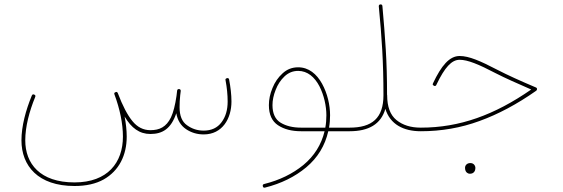

<svg xmlns="http://www.w3.org/2000/svg" viewBox="-20 -620 2599 887"><path d="M79.1 28.3C79.1 146.5 156.2 239.3 324.2 239.3C378.4 239.3 423.3 229 459 209C530.3 168.5 565.4 96.7 565.4 11.2C565.4 -17.6 562 -48.8 555.7 -81.5C586.9 -28.8 624 -1 674.8 -1C731.4 -1 770.5 -25.9 794.4 -96.7C800.3 -64 815.4 -39.6 839.4 -23.4C863.3 -7.3 890.6 1 920.9 1C1007.3 1 1049.3 -72.3 1049.3 -150.9C1049.3 -183.6 1044.9 -218.3 1038.6 -252C1037.6 -256.8 1035.2 -259.3 1031.2 -259.3C1030.8 -259.3 1029.8 -259.3 1028.8 -258.8C1023.9 -257.8 1021.5 -255.4 1021.5 -251.5C1021.5 -251 1021.5 -250 1022 -249C1028.3 -215.3 1031.7 -182.6 1031.7 -150.9C1031.7 -112.3 1022.5 -80.6 1003.4 -55.2C984.4 -29.3 956.5 -16.6 920.9 -16.6C892.1 -16.6 866.7 -24.9 843.8 -41.5C820.8 -57.6 809.6 -85.4 809.6 -124.5C809.6 -143.6 810.5 -161.6 812.5 -179.7C813.5 -186 814.5 -192.4 814.9 -199.2V-200.7C814.9 -205.1 812.5 -208 807.6 -208.5H806.2C801.8 -208.5 798.8 -206.1 798.3 -201.2C796.9 -191.4 795.9 -183.1 795.4 -176.8C789.1 -133.8 780.8 -101.1 770 -78.1C748 -32.7 716.3 -18.6 674.8 -18.6C642.1 -18.6 614.3 -32.7 591.8 -60.5C568.8 -88.4 546.4 -131.3 524.4 -189.5C522.9 -193.4 521 -195.3 517.6 -195.3C516.6 -195.3 515.1 -194.8 513.7 -194.3C509.8 -192.9 507.8 -190.9 507.8 -187.5C507.8 -186.5 508.3 -185.1 508.8 -183.6C533.7 -116.7 547.9 -48.8 547.9 11.2C547.9 130.9 477.5 222.7 324.2 222.7C165 222.7 96.7 136.2 96.7 28.3C96.7 -34.7 115.2 -105 142.6 -171.9C143.1 -173.3 143.6 -174.8 143.6 -176.3C143.6 -179.2 141.6 -181.6 138.2 -183.1C136.7 -183.6 135.3 -184.1 133.8 -184.1C130.9 -184.1 128.4 -182.1 127 -178.7C99.1 -110.8 79.1 -37.6 79.1 28.3Z M1479.5 -13.7C1464.4 48.8 1431.6 100.6 1381.8 142.1C1331.5 183.1 1271.5 212.4 1200.7 230C1196.3 231 1193.8 233.4 1193.8 237.3C1193.8 238.3 1193.8 239.3 1194.3 240.7C1195.3 245.1 1197.8 247.1 1201.2 247.1C1202.1 247.1 1203.1 247.1 1204.6 246.6C1278.8 228 1342.3 196.8 1395 152.8C1447.8 108.4 1481.4 53.2 1496.6 -13.7H1595.2C1600.6 -13.7 1603.5 -16.6 1603.5 -22C1603.5 -27.3 1600.6 -30.3 1595.2 -30.3H1500C1503.4 -48.8 1504.9 -67.9 1504.9 -87.4C1504.9 -134.3 1492.7 -188.5 1467.8 -233.4C1442.9 -278.3 1406.2 -309.1 1357.4 -309.1C1329.6 -309.1 1305.7 -299.8 1285.6 -281.2C1265.1 -262.7 1249.5 -240.2 1238.8 -213.4C1227.5 -186.5 1222.2 -160.2 1222.2 -134.3C1222.2 -90.8 1236.3 -60.1 1264.2 -41.5C1292 -22.9 1327.6 -13.7 1371.1 -13.7ZM1371.1 -30.3C1332.5 -30.3 1301.3 -38.1 1276.4 -53.2C1251.5 -68.4 1238.8 -95.7 1238.8 -134.3C1238.8 -156.7 1243.7 -180.2 1253.4 -204.6C1262.7 -229 1276.4 -250 1294.4 -267.1C1312.5 -284.2 1333.5 -292.5 1357.4 -292.5C1400.9 -292.5 1433.6 -263.7 1455.6 -221.7C1477.1 -179.7 1487.8 -129.9 1487.8 -87.4C1487.8 -67.9 1486.3 -48.8 1482.9 -30.3Z M1586.9 -22C1586.9 -16.6 1589.8 -13.7 1595.2 -13.7C1683.1 -13.7 1740.2 -46.4 1760.3 -117.2C1782.2 -45.4 1844.2 -13.7 1923.8 -13.7H1924.3C1929.7 -13.7 1932.6 -16.6 1932.6 -22C1932.6 -27.3 1929.7 -30.3 1924.3 -30.3H1923.8C1877.4 -30.3 1840.3 -42 1811.5 -65.4C1782.7 -88.9 1768.6 -127 1768.6 -180.2C1768.6 -181.2 1768.6 -182.1 1768.1 -182.6C1768.1 -258.3 1766.1 -327.6 1762.2 -391.6C1758.3 -455.6 1752.9 -522.5 1746.6 -592.3C1746.1 -597.2 1743.2 -599.6 1738.8 -599.6H1737.3C1732.4 -599.1 1730 -596.2 1730 -591.8V-590.3C1743.7 -448.7 1751.5 -332.5 1751.5 -180.2C1751.5 -74.2 1698.7 -30.3 1595.2 -30.3C1589.8 -30.3 1586.9 -27.3 1586.9 -22Z M2103.5 -361.3C2056.2 -361.3 2019 -316.9 1980.5 -235.4C1979.5 -233.9 1979 -232.4 1979 -231C1979 -228 1981 -225.6 1984.4 -224.1C1985.8 -223.1 1987.3 -222.7 1988.8 -222.7C1992.2 -222.7 1994.6 -224.6 1996.1 -228.5C2034.7 -309.1 2066.4 -343.8 2103.5 -343.8C2140.6 -343.8 2191.4 -322.8 2269 -282.2C2314.5 -258.8 2368.2 -235.4 2434.1 -206.5C2264.6 -88.9 2103.5 -30.3 1924.3 -30.3C1918.5 -30.3 1915.5 -27.3 1915.5 -22C1915.5 -16.6 1918.5 -13.7 1924.3 -13.7C2018.6 -13.7 2108.9 -29.3 2195.3 -61C2281.7 -92.3 2368.7 -138.7 2457 -200.7C2459.5 -202.6 2460.9 -205.1 2460.9 -208C2460.9 -211.9 2459.5 -214.4 2456.1 -215.8C2383.3 -246.6 2325.2 -272.9 2276.9 -297.9C2199.2 -338.4 2146.5 -361.3 2103.5 -361.3ZM2128.4 154.8C2128.4 159.2 2128.9 163.1 2129.9 166.5C2132.3 174.8 2139.2 182.6 2151.4 182.6C2170.4 182.6 2176.3 167.5 2176.3 155.8C2176.3 151.4 2174.8 147 2172.4 143.1C2168 136.7 2161.6 133.3 2152.8 133.3C2136.7 133.3 2128.4 144.5 2128.4 154.8Z"/></svg>

Font: Mikhak Thin
Style: Regular
Weight: 100
Designer: Amin Abedi
Version: Version 3.2